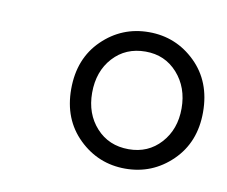

<svg xmlns="http://www.w3.org/2000/svg" viewBox="-44 -810 437 370"><g transform="rotate(10 175.0 -624.5)"><path d="M92 -624Q92 -684 130 -721Q168 -758 221 -758Q274 -758 312 -721Q350 -684 350 -624Q350 -565 312 -528Q274 -491 221 -491Q168 -491 130 -528Q92 -565 92 -624ZM221 -529Q259 -529 283.5 -556Q308 -583 308 -624Q308 -665 283.5 -692.5Q259 -720 221 -720Q182 -720 157.5 -693Q133 -666 133 -624Q133 -583 157.5 -556Q182 -529 221 -529Z"/></g></svg>

Font: NotoSansHansLight
Style: Regular
Weight: 300
Designer: Ryoko NISHIZUKA  (kana & ideographs); Paul D. Hunt (Latin, Greek & Cyrillic); Wenlong ZHANG  (bopomofo); Sandoll Communi
Foundry: Adobe Systems Incorporated
Version: Version 1.00;December 8, 2021;FontCreator 13.0.0.2675 64-bit